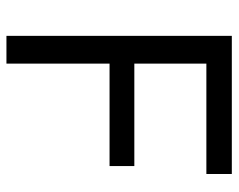

<svg xmlns="http://www.w3.org/2000/svg" viewBox="-90 -632 722 581"><g transform="rotate(90 270.5 -341.0)"><path d="M88 -682H506V-605H172V-387H482V-312H172V0H88Z"/></g></svg>

Font: Actor
Style: Regular
Weight: 400
Designer: Thomas Junold
Foundry: Thomas Junold
Version: Version 1.001